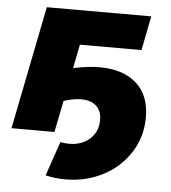

<svg xmlns="http://www.w3.org/2000/svg" viewBox="-53 -590 751 842"><g transform="rotate(5 322.5 -169.5)"><path d="M372 -300Q476 -300 535 -248Q594 -196 594 -98Q594 -14 550.5 55Q507 124 432 163.5Q357 203 266 203Q221 203 178 193L230 42Q249 46 269 46Q324 46 359.5 14Q395 -18 395 -69Q395 -110 371 -131.5Q347 -153 304 -153Q272 -153 228 -139L200 0H11L119 -542H579L549 -391H278L257 -286Q321 -300 372 -300Z"/></g></svg>

Font: Montserrat Alternates ExtraBold
Style: Italic
Weight: 800
Italic angle: -11.3°
Designer: Julieta Ulanovsky
Foundry: Julieta Ulanovsky
Version: Version 7.200